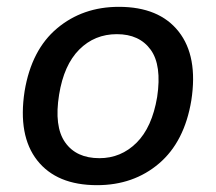

<svg xmlns="http://www.w3.org/2000/svg" viewBox="-20 -533 632 562"><path d="M264 9Q146 9 89 -63.5Q32 -136 52 -266Q72 -387 147 -450Q222 -513 328 -513Q446 -513 503 -440.5Q560 -368 540 -239Q520 -118 445.5 -54.5Q371 9 264 9ZM271 -70Q334 -70 379.5 -115Q425 -160 440 -249Q454 -342 421 -387.5Q388 -433 322 -433Q257 -433 212 -388Q167 -343 153 -256Q138 -163 170.5 -116.5Q203 -70 271 -70Z"/></svg>

Font: Mulish SemiBold
Style: Italic
Weight: 600
Italic angle: -9°
Designer: Vernon Adams
Foundry: Vernon Adams
Version: Version 3.603; ttfautohint (v1.8.3)